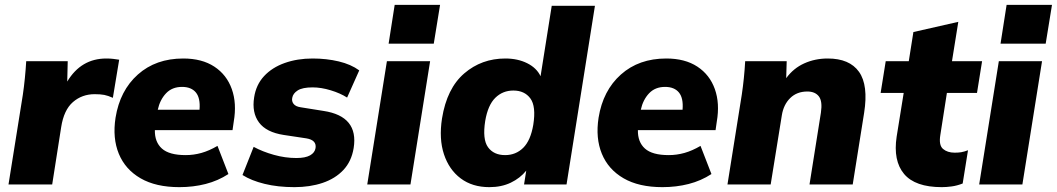

<svg xmlns="http://www.w3.org/2000/svg" viewBox="-20 -760 4354 791"><path d="M15 0 74 -369Q79 -403 82.5 -438.5Q86 -474 88 -508H259L257 -424Q314 -519 418 -519Q433 -519 446 -517.5Q459 -516 471 -514L445 -357Q425 -366 409.5 -369Q394 -372 370 -372Q318 -372 280.5 -339.5Q243 -307 232 -236L195 0Z M719 11Q622 11 559 -25.5Q496 -62 469.5 -126.5Q443 -191 456 -275Q474 -387 548 -453Q622 -519 735 -519Q812 -519 863 -485.5Q914 -452 935 -393Q956 -334 943 -259L938 -224H618Q617 -175 647 -148Q677 -121 745 -121Q778 -121 810 -130Q842 -139 876 -159L921 -43Q878 -15 827 -2Q776 11 719 11ZM730 -402Q689 -402 664 -375.5Q639 -349 630 -308H802Q806 -356 787 -379Q768 -402 730 -402Z M1193 11Q1125 11 1070 -2.5Q1015 -16 979 -39L1025 -155Q1062 -135 1108.5 -122Q1155 -109 1201 -109Q1238 -109 1257.5 -120Q1277 -131 1280 -150Q1285 -183 1242 -190L1149 -204Q1077 -215 1047 -255.5Q1017 -296 1027 -359Q1035 -411 1068 -446.5Q1101 -482 1153 -500.5Q1205 -519 1268 -519Q1325 -519 1375.5 -507Q1426 -495 1460 -470L1410 -358Q1382 -376 1342.5 -388Q1303 -400 1268 -400Q1226 -400 1206.5 -387.5Q1187 -375 1184 -357Q1181 -343 1189.5 -332Q1198 -321 1219 -318L1313 -303Q1458 -281 1437 -150Q1428 -95 1394.5 -59.5Q1361 -24 1309 -6.5Q1257 11 1193 11Z M1581 -580 1606 -740H1793L1767 -580ZM1493 0 1574 -508H1752L1671 0Z M1996 11Q1926 11 1878 -25Q1830 -61 1809 -124.5Q1788 -188 1801 -272Q1821 -396 1892.5 -457.5Q1964 -519 2062 -519Q2113 -519 2152 -499.5Q2191 -480 2207 -446L2253 -736H2431L2314 0H2139L2148 -57Q2123 -26 2084.5 -7.5Q2046 11 1996 11ZM2061 -121Q2105 -121 2135.5 -151Q2166 -181 2177 -246Q2189 -322 2165 -354.5Q2141 -387 2095 -387Q2051 -387 2020.5 -357Q1990 -327 1979 -262Q1967 -186 1990.5 -153.5Q2014 -121 2061 -121Z M2709 11Q2612 11 2549 -25.5Q2486 -62 2459.5 -126.5Q2433 -191 2446 -275Q2464 -387 2538 -453Q2612 -519 2725 -519Q2802 -519 2853 -485.5Q2904 -452 2925 -393Q2946 -334 2933 -259L2928 -224H2608Q2607 -175 2637 -148Q2667 -121 2735 -121Q2768 -121 2800 -130Q2832 -139 2866 -159L2911 -43Q2868 -15 2817 -2Q2766 11 2709 11ZM2720 -402Q2679 -402 2654 -375.5Q2629 -349 2620 -308H2792Q2796 -356 2777 -379Q2758 -402 2720 -402Z M2977 0 3036 -370Q3046 -437 3050 -508H3221L3219 -438Q3249 -479 3293.5 -499Q3338 -519 3390 -519Q3480 -519 3519 -464Q3558 -409 3540 -295L3493 0H3315L3362 -296Q3369 -343 3353.5 -363Q3338 -383 3306 -383Q3263 -383 3235.5 -356Q3208 -329 3201 -285L3155 0Z M3860 11Q3750 11 3704.5 -43.5Q3659 -98 3674 -197L3703 -377H3608L3629 -508H3724L3743 -628L3928 -670L3902 -508H4026L4005 -377H3881L3854 -204Q3847 -162 3865 -146.5Q3883 -131 3913 -131Q3929 -131 3940.5 -133Q3952 -135 3968 -141L3946 -4Q3923 5 3901 8Q3879 11 3860 11Z M4102 -580 4127 -740H4314L4288 -580ZM4014 0 4095 -508H4273L4192 0Z"/></svg>

Font: Mulish Black
Style: Italic
Weight: 900
Italic angle: -9°
Designer: Vernon Adams
Foundry: Vernon Adams
Version: Version 3.603; ttfautohint (v1.8.3)